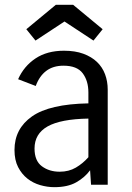

<svg xmlns="http://www.w3.org/2000/svg" viewBox="-20 -765 546 795"><path d="M357 0 353 -60Q331 -30 295.5 -10Q260 10 205 10Q176 10 146.5 1.5Q117 -7 93.5 -25.5Q70 -44 55 -73Q40 -102 40 -144Q40 -232 112.5 -283Q185 -334 346 -337V-382Q346 -430 322.5 -461.5Q299 -493 243 -493Q200 -493 171.5 -471.5Q143 -450 128 -409L55 -437Q79 -491 127 -523Q175 -555 245 -555Q291 -555 325 -542.5Q359 -530 381.5 -508.5Q404 -487 415 -457.5Q426 -428 426 -394V0ZM227 -54Q265 -54 294 -71Q323 -88 346 -114V-274Q231 -272 177 -241.5Q123 -211 123 -150Q123 -99 153.5 -76.5Q184 -54 227 -54ZM127 -597 89 -644 211 -745H283L405 -644L367 -597L247 -676Z"/></svg>

Font: Carrois Gothic
Style: Regular
Weight: 400
Designer: Ralph du Carrois
Foundry: Ralph du Carrois
Version: Version 1.001